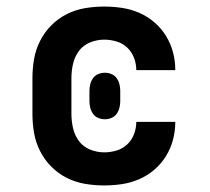

<svg xmlns="http://www.w3.org/2000/svg" viewBox="-20 -558 640 586"><path d="M298 8Q268 8 239 3Q210 -2 184 -15Q158 -28 137 -49Q116 -70 102.5 -96.5Q89 -123 84 -152Q79 -181 79 -210V-320Q79 -349 84 -378Q89 -407 102.5 -433.5Q116 -460 137 -481Q158 -502 184 -515Q210 -528 239 -533Q268 -538 298 -538Q325 -538 352 -534Q379 -530 404.5 -519Q430 -508 451 -490Q472 -472 486.5 -448.5Q501 -425 508 -398.5Q515 -372 515 -344Q515 -344 515 -344Q515 -344 515 -344H396Q396 -344 396 -344Q396 -344 396 -344Q396 -363 389 -381.5Q382 -400 368 -413Q354 -426 335.5 -431.5Q317 -437 298 -437Q276 -437 255 -428.5Q234 -420 221 -402.5Q208 -385 203 -363.5Q198 -342 198 -320V-210Q198 -188 203 -166.5Q208 -145 221 -127.5Q234 -110 255 -101.5Q276 -93 298 -93Q317 -93 335.5 -98.5Q354 -104 368 -117Q382 -130 389 -148.5Q396 -167 396 -186Q396 -186 396 -186Q396 -186 396 -186H515Q515 -186 515 -186Q515 -186 515 -186Q515 -158 508 -131.5Q501 -105 486.5 -81.5Q472 -58 451 -40Q430 -22 404.5 -11Q379 0 352 4Q325 8 298 8ZM300 -194Q290 -194 280 -198Q270 -202 264 -210.5Q258 -219 255.5 -229Q253 -239 253 -249V-281Q253 -291 255.5 -301Q258 -311 264 -319.5Q270 -328 280 -332Q290 -336 300 -336Q310 -336 320 -332Q330 -328 336 -319.5Q342 -311 344.5 -301Q347 -291 347 -281V-249Q347 -239 344.5 -229Q342 -219 336 -210.5Q330 -202 320 -198Q310 -194 300 -194Z"/></svg>

Font: Iosevka Curly Slab Extended
Style: Bold
Weight: 700
Width: 7
Monospace: yes
Designer: Belleve Invis
Foundry: Belleve Invis
Version: Version 11.1.0; ttfautohint (v1.8.3)